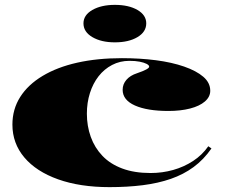

<svg xmlns="http://www.w3.org/2000/svg" viewBox="-20 -754 924 789"><path d="M430 15Q309 15 219 -17Q129 -49 80 -107Q31 -165 31 -242Q31 -305 63 -355.5Q95 -406 155 -442Q215 -478 297.5 -496.5Q380 -515 481 -515Q555 -515 620.5 -506.5Q686 -498 736.5 -480.5Q787 -463 815.5 -438.5Q844 -414 844 -381Q844 -356 822 -337Q800 -318 761 -308Q722 -298 672 -298Q585 -298 534.5 -320.5Q484 -343 484 -385Q484 -408 499.5 -426Q515 -444 543 -453Q593 -470 593 -480Q593 -486 582.5 -491.5Q572 -497 554 -500.5Q536 -504 512 -504Q473 -504 440.5 -487Q408 -470 385 -440.5Q362 -411 349.5 -371.5Q337 -332 337 -287Q337 -236 353 -191.5Q369 -147 401 -113.5Q433 -80 482.5 -61.5Q532 -43 599 -43Q647 -43 691.5 -55.5Q736 -68 773.5 -92.5Q811 -117 836 -153L849 -144Q817 -98 775.5 -67.5Q734 -37 682 -19Q630 -1 567 7Q504 15 430 15ZM452 -734Q509 -734 545 -713Q581 -692 581 -658Q581 -623 545 -601.5Q509 -580 452 -580Q396 -580 359.5 -601.5Q323 -623 323 -658Q323 -692 359.5 -713Q396 -734 452 -734Z"/></svg>

Font: Kalnia SemiExpanded SemiBold
Style: Regular
Weight: 600
Width: 6
Designer: Frida Medrano
Foundry: Frida Medrano
Version: Version 1.105